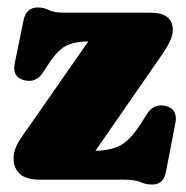

<svg xmlns="http://www.w3.org/2000/svg" viewBox="-20 -482 499 515"><path d="M415 -336 236 -77.5Q283.5 -79 308.8 -95.5Q334 -112 360.5 -154.5L374 -176Q393 -206 425.5 -197.5Q441.5 -193.5 447.8 -181.2Q454 -169 450.5 -152.5L425 -20.5Q418.5 13 388.5 13Q371 13 357 6.5Q343 0 313.5 0H88.5Q50 0 33.2 -15.5Q16.5 -31 16.5 -57Q16.5 -83.5 36.5 -112L217 -371Q179.5 -370.5 157 -359Q134.5 -347.5 111 -311.5L96 -288.5Q76 -257.5 42.5 -267.5Q12.5 -276.5 19.5 -312L43 -427Q50 -462 81.5 -462Q97.5 -462 111 -455Q124.5 -448 154 -448H383.5Q443.5 -448 443.5 -401Q443.5 -377 415 -336Z"/></svg>

Font: Fraunces 144pt SuperSoft Black
Style: Regular
Weight: 900
Version: Version 1.000;[b76b70a41]